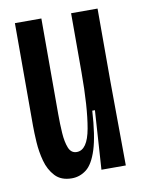

<svg xmlns="http://www.w3.org/2000/svg" viewBox="-67 -576 472 636"><g transform="rotate(-10 168.5 -258.5)"><path d="M124 11Q88 11 68 -10.5Q48 -32 39.5 -63.5Q31 -95 29 -127.5Q27 -160 27 -183V-528H116V-206Q116 -173 118 -142.5Q120 -112 128 -92Q136 -72 155 -72Q191 -72 203.5 -142Q216 -212 216 -330V-528H305V-281L307 0H225L238 -198H229Q224 -114 209.5 -68.5Q195 -23 173 -6Q151 11 124 11Z"/></g></svg>

Font: Bricolage Grotesque 48pt Condensed
Style: Regular
Weight: 400
Width: 3
Designer: Mathieu Triay
Foundry: Atelier Triay
Version: Version 1.000; ttfautohint (v1.8.4.7-5d5b);gftools[0.9.32]